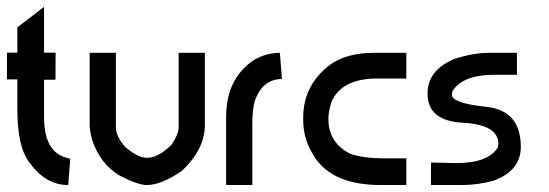

<svg xmlns="http://www.w3.org/2000/svg" viewBox="-20 -531 1576 551"><path d="M29.8 -452.6 106.4 -511.2V-379.9H139.6L139.2 -302.2H106.4V-195.3Q106.4 -94.7 171.4 -78.1L181.6 -75.2L175.8 0Q110.8 0 64.9 -64Q29.8 -108.4 29.8 -216.8V-303.2H0V-379.9H29.8Z M237.3 -379.4H312.5V-165.5Q312.5 -140.1 339.4 -108.9Q376 -78.1 402.3 -78.1Q434.6 -78.1 472.7 -116.2Q492.7 -146.5 492.7 -165.5V-379.4H567.9V-172.9Q567.9 -103 502.4 -41Q443.4 0 400.9 0Q376 0 323.7 -26.9Q268.6 -59.1 244.6 -128.9Q237.3 -156.7 237.3 -172.9Z M783.2 -379.4 789.1 -304.2Q732.9 -304.2 710.9 -240.2Q704.1 -216.8 704.1 -173.3V0H628.9V-194.8Q628.9 -306.2 709.5 -359.4Q745.1 -379.4 783.2 -379.4Z M1146 -379.4V-305.7H1062.5Q959.5 -305.7 930.7 -237.3Q922.4 -209 922.4 -190.4Q922.4 -120.6 985.8 -89.4Q1025.4 -76.7 1078.1 -76.7H1146V0H1072.3Q922.9 0 874 -95.2Q850.1 -136.7 850.1 -187.5V-193.4Q850.1 -285.2 925.3 -343.8Q973.6 -379.4 1052.7 -379.4Z M1385.3 -379.4H1463.4V-316.4H1394Q1305.7 -314.9 1278.3 -268.6L1276.9 -258.8Q1276.9 -234.9 1375.7 -224.4Q1474.6 -213.9 1474.6 -109.4Q1474.6 -41.5 1397 -12.7Q1351.6 0 1304.7 0H1216.8V-64.5L1289.1 -63Q1380.9 -63 1408.7 -107.9L1410.2 -117.7Q1410.2 -173.3 1308.6 -178.7Q1207 -184.1 1207 -261.7V-263.2Q1207 -328.6 1282.2 -361.3Q1336.9 -379.4 1385.3 -379.4Z"/></svg>

Font: Gasq
Style: Regular
Weight: 400
Designer: Husham Jawad
Version: Version 1.00;December 29, 2020;FontCreator 13.0.0.2683 32-bi